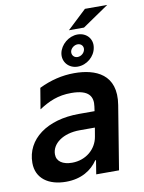

<svg xmlns="http://www.w3.org/2000/svg" viewBox="-96 -947 768 1025"><g transform="rotate(-10 288.0 -435.0)"><path d="M333.1 -783H414.8L557.9 -880.7H437.1ZM346.2 -583.5C395.6 -583.5 440 -621.4 447.4 -668.3C456 -714.8 422.9 -752.8 373.9 -752.8C326.3 -752.8 280.5 -714.8 272 -668.3C264.2 -621.4 298.7 -583.5 346.2 -583.5ZM354 -634.2C334.9 -634.2 322.1 -649.9 324.9 -668.3C327.8 -685.4 346.2 -701 365.4 -701C385.3 -701 397.4 -685.4 394.5 -668.3C391.7 -649.9 373.9 -634.2 354 -634.2ZM178.3 11C261.4 11 317.8 -25.6 350.9 -74.9H355.1L343 0H466.6L522.7 -343.8C549.7 -508.5 435.4 -552.6 320.7 -552.6C254.6 -552.6 191.1 -536.9 129.3 -506.7L110.4 -393.5C165.5 -429 214.5 -451 286.6 -451C384.2 -451 403.8 -410.2 396.3 -358.3L392.8 -333.8H307.9C134.9 -333.8 17.8 -247.5 17.8 -119.3C17.8 -34.8 83.8 11 178.3 11ZM227.3 -83.5C177.6 -83.5 144.2 -104.8 144.5 -143.1C144.2 -200.3 205.3 -247.2 297.2 -247.2H379.3L371.1 -199.2C360.1 -133.2 302.6 -83.5 227.3 -83.5Z"/></g></svg>

Font: TID UI Semi Bold
Style: Italic
Weight: 600
Italic angle: -9.39999°
Designer: The TID Project Authors
Foundry: Bakken & Bæck
Version: Version 1.001;hotconv 1.0.109;makeotfexe 2.5.65596